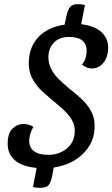

<svg xmlns="http://www.w3.org/2000/svg" viewBox="-20 -783 538 920"><path d="M192 23Q146 23 112.5 14.5Q79 6 57 -10.5Q35 -27 25 -50.5Q15 -74 17 -104Q19 -148 41.5 -168.5Q64 -189 92 -189Q106 -189 118.5 -185Q131 -181 140 -175Q131 -160 126 -144Q121 -128 120 -111Q119 -77 142.5 -59Q166 -41 212 -41Q262 -41 298.5 -70Q335 -99 338 -148Q340 -179 327 -203.5Q314 -228 292 -249.5Q270 -271 244 -292Q214 -317 184 -344Q154 -371 135 -406.5Q116 -442 118 -490Q121 -546 148.5 -586Q176 -626 224.5 -647Q273 -668 340 -668Q378 -668 408 -659.5Q438 -651 458.5 -635.5Q479 -620 489.5 -597.5Q500 -575 498 -548Q497 -519 486 -498Q475 -477 458 -466Q441 -455 422 -455Q406 -455 393 -461Q380 -467 373 -474Q384 -487 389 -501.5Q394 -516 395 -533Q397 -569 376 -587.5Q355 -606 311 -606Q266 -606 240 -580.5Q214 -555 212 -514Q211 -481 224.5 -454Q238 -427 260.5 -405Q283 -383 309 -361Q340 -337 369.5 -310Q399 -283 417.5 -248.5Q436 -214 433 -167Q431 -122 410 -87Q389 -52 355.5 -27Q322 -2 279.5 10.5Q237 23 192 23ZM172 117Q165 117 154.5 116Q144 115 138 113L160 -1L240 7L231 55Q224 92 212.5 104.5Q201 117 172 117ZM286 -648 297 -701Q305 -737 316 -750Q327 -763 352 -763Q362 -763 370.5 -762Q379 -761 387 -759L366 -651Z"/></svg>

Font: Sansita Swashed Light
Style: Regular
Weight: 300
Designer: Pablo Cosgaya
Foundry: Omnibus-Type
Version: Version 1.003